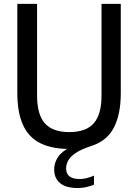

<svg xmlns="http://www.w3.org/2000/svg" viewBox="-20 -760 714 992"><path d="M381.5 211.5Q321 211.5 290.5 186.2Q260 161 260 116Q260 85.5 275 58.8Q290 32 326 9.5Q193.5 6.5 131.5 -63.2Q69.5 -133 69.5 -278V-740H171.5V-266.5Q171.5 -168 211.8 -122.8Q252 -77.5 338 -77.5Q424 -77.5 464.2 -122.8Q504.5 -168 504.5 -266.5V-740H604V-278Q604 -169.5 568.2 -100.5Q532.5 -31.5 451 -5.5Q398.5 11.5 370.5 30.8Q342.5 50 332 70.2Q321.5 90.5 321.5 110Q321.5 165 391.5 165Q408 165 425.5 161Q443 157 465.5 147.5V194Q424.5 211.5 381.5 211.5Z"/></svg>

Font: Encode Sans SmCnd Md
Style: Regular
Weight: 500
Width: 4
Designer: Multiple Designers
Foundry: Impallari Type
Version: Version 3.002; ttfautohint (v1.8.3) -l 8 -r 50 -G 200 -x 14 